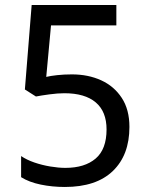

<svg xmlns="http://www.w3.org/2000/svg" viewBox="-20 -734 591 764"><path d="M238 10Q188 10 142 0.5Q96 -9 64 -29V-113Q86 -98 116.5 -87.5Q147 -77 180 -71.5Q213 -66 240 -66Q317 -66 360.5 -103Q404 -140 404 -219Q404 -290 361 -326.5Q318 -363 236 -363Q210 -363 176.5 -358.5Q143 -354 123 -350L79 -378L106 -714H443V-633H183L164 -428Q180 -432 207.5 -435Q235 -438 266 -438Q331 -438 382.5 -414.5Q434 -391 464.5 -344.5Q495 -298 495 -229Q495 -117 429 -53.5Q363 10 238 10Z"/></svg>

Font: ltamil15
Style: Book
Weight: 400
Designer: Jelle Bosma - Monotype Design Team
Foundry: Monotype Imaging Inc.
Version: Version 2.003